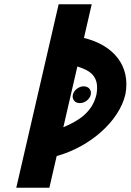

<svg xmlns="http://www.w3.org/2000/svg" viewBox="-20 -880 612 900"><path d="M432 -436.4C412.5 -352.2 344.7 -311.7 276.9 -283.7L342.6 -568.3C405 -549.1 447.5 -520.8 432 -436.4ZM354.4 -396.6C377.5 -396.6 400.5 -414.6 405.4 -436C410.4 -457.4 395.6 -475.4 372.5 -475.4C349.5 -475.4 326.4 -457.4 321.5 -436C316.5 -414.6 331.3 -396.6 354.4 -396.6ZM211.4 0 245.7 -148.5C404 -192.5 538.9 -312.8 567.8 -437.8C593.2 -571.2 512.1 -668.7 373.5 -702.1L409.9 -860H254.9L56.3 0Z"/></svg>

Font: Stormning
Style: BoldObl
Weight: 400
Designer: Robert Jablonski, Mew Too
Foundry: Cannot Into Space Fonts
Version: Version 0.90